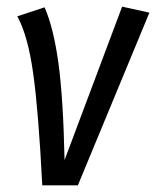

<svg xmlns="http://www.w3.org/2000/svg" viewBox="-20 -557 469 577"><path d="M174 -76 347 -537 429 -519 214 0H107Q96 -219 80 -334.5Q64 -450 32 -508L114 -535Q141 -473 155.5 -368Q170 -263 174 -76Z"/></svg>

Font: Fira Sans Compressed
Style: Italic
Weight: 400
Width: 1
Italic angle: -8°
Designer: bBox Type GmbH & Carrois Corporate GbR & Edenspiekermann AG
Foundry: bBox Type GmbH & Carrois Corporate GbR & Edenspiekermann AG
Version: Version 4.301